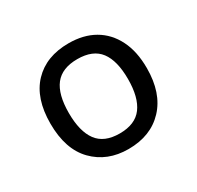

<svg xmlns="http://www.w3.org/2000/svg" viewBox="-87 -821 548 534"><g transform="rotate(-30 187.0 -554.0)"><path d="M342.3 -554.2Q342.3 -474.1 300 -429.2Q257.8 -384.3 186 -384.3Q118.2 -384.3 75.4 -428Q32.7 -471.7 32.7 -554.2Q32.7 -635.3 74.2 -679Q115.7 -722.7 188 -722.7Q235.4 -722.7 269.8 -702.9Q304.2 -683.1 323.2 -645.5Q342.3 -607.9 342.3 -554.2ZM91.8 -554.2Q91.8 -495.1 114.3 -464.6Q136.7 -434.1 186.5 -434.1Q236.3 -434.1 259 -464.6Q281.7 -495.1 281.7 -554.2Q281.7 -612.8 259.3 -642.6Q236.8 -672.4 187 -672.4Q137.7 -672.4 114.7 -643.1Q91.8 -613.8 91.8 -554.2Z"/></g></svg>

Font: Wonky
Style: Regular
Weight: 400
Designer: Monotype Design Team
Foundry: Monotype Imaging Inc.
Version: Version 3.000